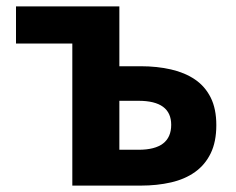

<svg xmlns="http://www.w3.org/2000/svg" viewBox="-20 -580 739 600"><path d="M353 -560V-373H420Q471 -373 514.5 -363Q558 -353 589.5 -331.5Q621 -310 638.5 -275Q656 -240 656 -189Q656 -137 638.5 -101Q621 -65 589.5 -42.5Q558 -20 514.5 -10Q471 0 420 0H206V-444H30V-560ZM353 -265V-112H413Q515 -112 515 -190Q515 -265 413 -265Z"/></svg>

Font: Kinto Sans
Style: Bold
Weight: 700
Designer: Authors: Ryoko NISHIZUKA  (kana & ideographs); Paul D. Hunt (Latin, Greek & Cyrillic); Wenlong ZHANG  (bopomofo); Sandol
Foundry: Adobe Systems Incorporated, ookami Inc.
Version: Version 0.001